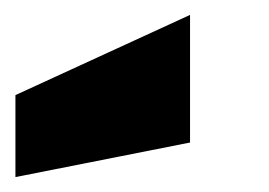

<svg xmlns="http://www.w3.org/2000/svg" viewBox="-20 -1013 357 255"><path d="M0.5 -777.8V-886.7L232.4 -993.2V-823.7Z"/></svg>

Font: Anton
Style: Regular
Weight: 400
Foundry: vernon adams
Version: Version 1.000